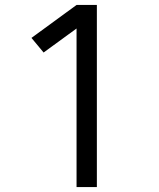

<svg xmlns="http://www.w3.org/2000/svg" viewBox="-20 -755 640 775"><path d="M289 0V-640L156 -543L107 -602L289 -735H371V0Z"/></svg>

Font: Bmono
Style: Regular
Weight: 400
Monospace: yes
Designer: Belleve Invis
Foundry: Belleve Invis
Version: Version 11.2.2; ttfautohint (v1.8.2)